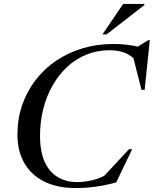

<svg xmlns="http://www.w3.org/2000/svg" viewBox="-20 -938 776 969"><path d="M533.5 -66.5 492 -35.5 631 -185H647L566.5 -17.5Q514.5 -3 463.8 4Q413 11 362 11Q268.5 11 202.8 -22Q137 -55 102.5 -115.5Q68 -176 68 -258.5Q68 -338 92 -407.8Q116 -477.5 159.8 -534.2Q203.5 -591 263.5 -631.5Q323.5 -672 396.2 -694Q469 -716 550.5 -716Q578 -716 604 -713.8Q630 -711.5 655.8 -706.8Q681.5 -702 707 -694.5L653.5 -689.5L728 -735H736L710 -484.5H694L648 -666L673.5 -624.5Q643 -659 609.5 -671.8Q576 -684.5 533.5 -684.5Q470.5 -684.5 416.2 -662.5Q362 -640.5 319 -600.5Q276 -560.5 245.2 -506.2Q214.5 -452 198.2 -387.5Q182 -323 182 -252.5Q182 -173.5 205.2 -121.8Q228.5 -70 270.8 -44.5Q313 -19 369 -19Q408 -19 450.2 -29.5Q492.5 -40 533.5 -66.5ZM497 -764.5 601.5 -918H709L708 -912L518 -764.5Z"/></svg>

Font: Newsreader 60pt Medium
Style: Italic
Weight: 500
Italic angle: -17°
Designer: Hugues Gentile
Foundry: Production Type
Version: Version 1.003